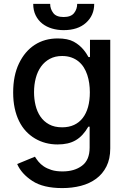

<svg xmlns="http://www.w3.org/2000/svg" viewBox="-20 -750 657 986"><path d="M47.6 -274.9Q47.6 -361.9 77.4 -424Q107.6 -486.9 158.4 -519.7Q209.2 -552.6 276.3 -552.6Q328.1 -552.6 358.7 -535.9Q374.3 -527.3 386.4 -517.2Q398.4 -507.1 407.5 -496.4Q416.5 -485.8 423.1 -475.7Q429.7 -465.6 434.3 -457H442.1V-545.5H546.2V12.1Q546.2 66.1 526.6 104.8Q507.1 143.5 473.5 168.1Q440 192.8 395.2 204.4Q350.5 215.9 300.1 215.9Q202.1 215.9 146.3 179.3Q89.8 142.4 68.2 92.3L159.4 54.7Q166.5 66.4 177.2 79.7Q187.9 93 204.4 104.2Q220.9 115.4 244.5 122.9Q268.1 130.3 301.1 130.3Q362.2 130.3 400.9 101.2Q440.3 72.1 440.3 7.8V-99.4H433.6Q419.7 -75.6 403.9 -58.4Q388.1 -41.2 369.1 -30Q350.1 -18.8 327.1 -13.5Q304 -8.2 275.6 -8.2Q211.6 -8.2 159.8 -38.7Q133.9 -54 113.1 -76.3Q92.3 -98.7 77.8 -128.4Q63.2 -158 55.4 -194.6Q47.6 -231.2 47.6 -274.9ZM299 -96.2Q333.8 -96.2 360.3 -108.5Q386.7 -120.7 404.8 -144Q422.9 -167.3 432.2 -200.6Q441.4 -234 441.4 -276.3Q441.4 -299.4 438.2 -322.1Q435 -344.8 428.1 -365.6Q421.2 -386.4 410.2 -403.9Q399.1 -421.5 383.3 -434.5Q367.5 -447.4 346.6 -454.9Q325.6 -462.4 299 -462.4Q263.1 -462.4 236.2 -448Q209.2 -433.6 191.1 -408.6Q172.9 -383.5 163.9 -349.6Q154.8 -315.7 154.8 -276.3Q154.8 -241.5 162.6 -209Q170.5 -176.5 187.5 -151.5Q204.5 -126.4 232.1 -111.3Q259.6 -96.2 299 -96.2ZM150.6 -730.1H237.6Q237.6 -716.6 241.7 -705.1Q245.7 -693.5 253.6 -683.2Q268.8 -662.6 306.8 -662.6Q344.5 -662.6 360.4 -682.9Q376.4 -703.1 376.4 -730.1H463.8Q463.8 -670.8 421.5 -632.8Q379.6 -595.2 306.8 -595.2Q275.6 -595.2 247.2 -603.5Q218.8 -611.9 197.3 -628.7Q175.8 -645.6 163.2 -671Q150.6 -696.4 150.6 -730.1Z"/></svg>

Font: Inter P Medium
Style: Regular
Weight: 500
Designer: Rasmus Andersson
Foundry: rsms
Version: Version 3.018;git-588b23468